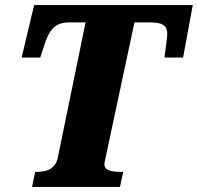

<svg xmlns="http://www.w3.org/2000/svg" viewBox="-20 -740 777 754"><path d="M106 -6H451L464 -65H459C420 -65 390 -69 390 -95C390 -102 393 -111 397 -132L508 -652H569C616 -652 637 -641 637 -606C637 -599 627 -524 626 -514H699L737 -720H114L65 -514H138L152 -557C173 -623 194 -652 253 -652H316L207 -121C197 -74 160 -65 123 -65H118Z"/></svg>

Font: Noto Serif SemiCondensed Black
Style: Italic
Weight: 900
Width: 4
Italic angle: -12°
Designer: Monotype Design Team
Foundry: Monotype Imaging Inc.
Version: Version 2.014